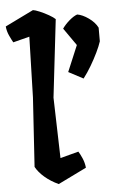

<svg xmlns="http://www.w3.org/2000/svg" viewBox="-67 -855 552 910"><g transform="rotate(-5 209.0 -400.0)"><path d="M194 -106 281 -129Q289 -117 298.5 -95Q308 -73 310 -50L175 16Q138 -1 110 -25Q82 -49 68 -75L89 -403L97 -692L19 -672Q12 -684 2 -705.5Q-8 -727 -10 -750L125 -816Q135 -815 156.5 -806Q178 -797 199 -785Q220 -773 229 -764L186 -394ZM332 -777Q357 -773 386 -752.5Q415 -732 428 -706V-641Q421 -619 406.5 -589Q392 -559 374 -528.5Q356 -498 336 -472L266 -509L318 -633L260 -716Q274 -736 294.5 -753.5Q315 -771 332 -777Z"/></g></svg>

Font: Langar
Style: Regular
Weight: 400
Designer: Alessia Mazzarella
Foundry: Typeland
Version: Version 1.001; ttfautohint (v1.8.3)